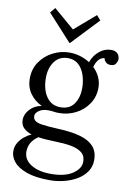

<svg xmlns="http://www.w3.org/2000/svg" viewBox="-109 -835 787 1170"><g transform="rotate(10 284.5 -249.5)"><path d="M285 271Q195 271 140 251Q85 231 60 200Q35 169 35 136Q35 105 49.5 81.5Q64 58 85.5 41Q107 24 127 16Q95 5 76.5 -13.5Q58 -32 58 -63Q58 -98 86 -128.5Q114 -159 158 -166Q112 -188 84.5 -227Q57 -266 57 -318Q57 -378 88 -422.5Q119 -467 167.5 -491.5Q216 -516 268 -516Q336 -516 395 -479Q410 -521 443 -548.5Q476 -576 516 -576Q542 -576 555.5 -562.5Q569 -549 569 -526Q569 -515 559.5 -499.5Q550 -484 526 -485Q509 -485 498 -495Q487 -505 484 -520Q459 -516 445 -496.5Q431 -477 426 -454Q450 -432 464.5 -401Q479 -370 479 -335Q479 -279 449.5 -235Q420 -191 372 -166.5Q324 -142 268 -142Q249 -142 235 -144.5Q221 -147 201 -147Q164 -147 141 -129Q118 -111 125 -86Q133 -62 174 -55.5Q215 -49 284 -46Q361 -43 416 -28Q471 -13 500.5 18.5Q530 50 530 104Q530 144 508.5 175.5Q487 207 451.5 228Q416 249 372.5 260Q329 271 285 271ZM271 -178Q327 -178 354.5 -217.5Q382 -257 382 -315Q382 -359 369 -397Q356 -435 330.5 -458Q305 -481 266 -481Q212 -481 182.5 -440.5Q153 -400 153 -340Q153 -268 184 -223Q215 -178 271 -178ZM284 232Q370 232 418 200Q466 168 466 125Q466 88 441 68.5Q416 49 373 41.5Q330 34 274 33Q247 32 221 30.5Q195 29 171 25Q114 63 114 124Q114 173 160.5 202.5Q207 232 284 232ZM258 -573 109 -736 136 -768 263 -659H265L394 -770L419 -741L260 -573Z"/></g></svg>

Font: Lora
Style: Regular
Weight: 400
Designer: Olga Karpushina, Alexei Vanyashin (Cyrillic)
Foundry: Cyreal
Version: Version 3.005; ttfautohint (v1.8.4.7-5d5b)